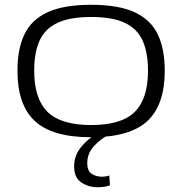

<svg xmlns="http://www.w3.org/2000/svg" viewBox="-20 -564 762 803"><path d="M53 -268Q53 -360 82.5 -421Q112 -482 179.5 -513Q247 -544 361 -544Q475 -544 542.5 -513Q610 -482 639.5 -421Q669 -360 669 -268Q669 -125 596 -57.5Q523 10 361 10Q199 10 126 -57.5Q53 -125 53 -268ZM123 -268Q123 -151 179 -96Q235 -41 361 -41Q488 -41 543.5 -96Q599 -151 599 -268Q599 -343 577 -393Q555 -443 503 -468Q451 -493 361 -493Q272 -493 219.5 -468Q167 -443 145 -393Q123 -343 123 -268ZM388 219Q350 219 320 199Q290 179 290 131Q290 85 322 47.5Q354 10 399 -12L436 -1Q399 18 372 48Q345 78 345 118Q345 151 363.5 163Q382 175 406 175Q423 175 437 170L440 211Q420 219 388 219Z"/></svg>

Font: Georama Extended Light
Style: Regular
Weight: 300
Width: 7
Designer: Jean-Baptiste Levee
Foundry: Production Type
Version: Version 1.000